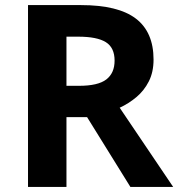

<svg xmlns="http://www.w3.org/2000/svg" viewBox="-20 -734 700 754"><path d="M298 -714Q444 -714 513.5 -661Q583 -608 583 -500Q583 -451 564.5 -414.5Q546 -378 515.5 -352.5Q485 -327 450 -311L660 0H492L322 -274H241V0H90V-714ZM287 -590H241V-397H290Q365 -397 397.5 -422Q430 -447 430 -496Q430 -547 395.5 -568.5Q361 -590 287 -590Z"/></svg>

Font: Noto Sans Tangsa
Style: Bold
Weight: 700
Version: Version 1.504